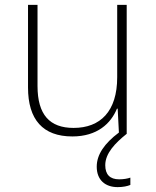

<svg xmlns="http://www.w3.org/2000/svg" viewBox="-20 -550 640 788"><path d="M277 10C379 10 435 -43 460 -104H463L468 -6C408 39 377 85 377 134C377 189 412 218 463 218C485 218 503 214 515 209V179C504 183 487 186 469 186C431 186 412 166 412 128C412 79 453 37 499 0H500V-530H461V-233C461 -93 392 -25 282 -25C184 -25 134 -79 134 -197V-530H95V-191C95 -59 156 10 277 10Z"/></svg>

Font: Noto Sans Mono ExtraLight
Style: Regular
Weight: 200
Designer: Monotype Design Team
Foundry: Monotype Imaging Inc.
Version: Version 2.014